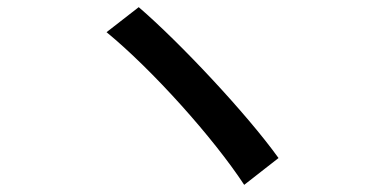

<svg xmlns="http://www.w3.org/2000/svg" viewBox="-20 -612 1040 537"><path d="M368 -592 278 -522C407 -416 577 -226 663 -95L759 -170C670 -294 482 -494 368 -592Z"/></svg>

Font: Noto Sans CJK SC Medium
Style: Regular
Weight: 500
Designer: Ryoko NISHIZUKA 西塚涼子 (kana, bopomofo & ideographs); Paul D. Hunt (Latin, Greek & Cyrillic); Sandoll Communications 산돌커뮤니
Foundry: Adobe
Version: Version 2.004;hotconv 1.0.118;makeotfexe 2.5.65603